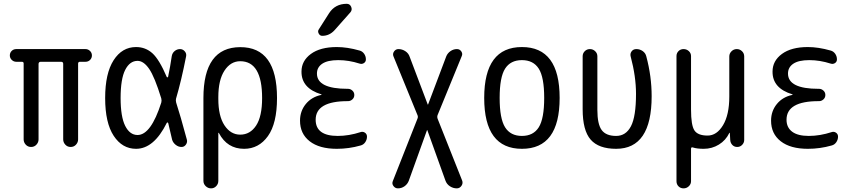

<svg xmlns="http://www.w3.org/2000/svg" viewBox="-20 -780 4540 1019"><path d="M66.4 -452.1Q52.7 -452.1 42.5 -461.9Q32.2 -471.7 32.2 -485.8Q32.2 -500 42 -509.8Q51.8 -519.5 66.4 -519.5H433.6Q447.3 -519.5 457.5 -509.8Q467.8 -500 467.8 -485.8Q467.8 -471.7 458 -461.9Q448.2 -452.1 433.6 -452.1H404.3Q395.5 -452.1 394.5 -443.4V-40Q394.5 -24.4 383.3 -12.2Q372.1 0 355 0Q337.9 0 326.7 -12.2Q315.4 -24.4 315.4 -40V-441.4Q315.4 -452.1 303.7 -452.1H196.3Q185.5 -452.1 184.6 -441.4V-40Q184.6 -24.4 173.3 -12.2Q162.1 0 145 0Q127.9 0 116.7 -12.2Q105.5 -24.4 105.5 -40V-443.4Q105.5 -452.1 95.7 -452.1Z M710 -457Q668.9 -457 644.5 -409.2Q620.1 -361.3 620.1 -259.8Q620.1 -160.2 644.5 -111.8Q668.9 -63.5 710 -63.5Q781.2 -63.5 835.9 -235.4Q838.9 -246.1 835.9 -257.8Q800.8 -372.1 771.5 -414.6Q742.2 -457 710 -457ZM702.1 9.8Q628.9 9.8 583.5 -59.1Q538.1 -127.9 538.1 -259.8Q538.1 -390.6 583 -460.4Q627.9 -530.3 702.1 -530.3Q752 -530.3 788.6 -497.6Q825.2 -464.8 865.2 -371.1Q866.2 -369.1 868.7 -369.6Q871.1 -370.1 872.1 -372.1Q883.8 -427.7 891.6 -482.4Q894.5 -499 907.2 -509.3Q919.9 -519.5 935.5 -519.5Q950.2 -519.5 960.4 -507.8Q970.7 -496.1 967.8 -481.4Q942.4 -351.6 914.1 -255.9Q912.1 -247.1 915 -235.4Q936.5 -169.9 971.7 -39.1Q975.6 -25.4 966.8 -12.7Q958 0 943.4 0Q926.8 0 912.6 -11.2Q898.4 -22.5 893.6 -38.1Q883.8 -83 873 -126Q872.1 -128.9 869.6 -129.9Q867.2 -130.9 865.2 -127.9Q796.9 9.8 702.1 9.8Z M1138.7 -264.6V-254.9Q1138.7 -164.1 1171.4 -114.7Q1204.1 -65.4 1254.9 -65.4Q1307.6 -65.4 1339.4 -113.8Q1371.1 -162.1 1371.1 -259.8Q1371.1 -455.1 1254.9 -455.1Q1204.1 -455.1 1171.4 -405.3Q1138.7 -355.5 1138.7 -264.6ZM1059.6 179.7V-259.8Q1059.6 -529.3 1254.9 -529.8Q1450.2 -530.3 1450.2 -259.8Q1450.2 -125 1401.9 -57.6Q1353.5 9.8 1275.4 9.8Q1185.5 9.8 1141.6 -74.2Q1141.6 -75.2 1139.6 -75.2Q1138.7 -75.2 1138.7 -74.2V179.7Q1138.7 196.3 1127.4 208Q1116.2 219.7 1100.1 219.7Q1084 219.7 1071.8 208Q1059.6 196.3 1059.6 179.7Z M1685.5 -276.4Q1686.5 -276.4 1686.5 -278.3Q1686.5 -279.3 1685.5 -279.3Q1579.1 -311.5 1580.1 -400.4Q1580.1 -457 1629.9 -493.7Q1679.7 -530.3 1767.6 -530.3Q1823.2 -530.3 1888.7 -511.7Q1903.3 -507.8 1912.6 -494.6Q1921.9 -481.4 1921.9 -464.8Q1921.9 -452.1 1911.6 -445.3Q1901.4 -438.5 1888.7 -442.4Q1831.1 -460.9 1775.4 -460.9Q1718.8 -460.9 1690.4 -441.9Q1662.1 -422.9 1662.1 -389.6Q1662.1 -308.6 1825.2 -308.6H1827.1Q1839.8 -308.6 1850.1 -299.3Q1860.4 -290 1860.4 -275.9Q1860.4 -261.7 1850.1 -252.4Q1839.8 -243.2 1827.1 -243.2H1825.2Q1655.3 -243.2 1655.3 -144.5Q1655.3 -58.6 1772.5 -58.6Q1832 -58.6 1894.5 -79.1Q1906.2 -83 1917 -75.7Q1927.7 -68.4 1927.7 -54.7Q1927.7 -39.1 1918.5 -25.4Q1909.2 -11.7 1893.6 -7.8Q1832 9.8 1767.6 9.8Q1674.8 9.8 1623.5 -30.3Q1572.3 -70.3 1572.3 -139.6Q1572.3 -190.4 1603 -228Q1633.8 -265.6 1685.5 -276.4ZM1726.6 -710Q1758.8 -759.8 1820.3 -759.8Q1836.9 -759.8 1843.8 -743.7Q1850.6 -727.5 1839.8 -714.8L1755.9 -620.1Q1728.5 -589.8 1690.4 -589.8Q1677.7 -589.8 1671.4 -602.1Q1665 -614.3 1671.9 -624Z M2091.8 219.7Q2077.1 219.7 2067.9 207Q2058.6 194.3 2065.4 179.7L2195.3 -149.4Q2200.2 -160.2 2195.3 -169.9L2068.4 -480.5Q2062.5 -494.1 2071.3 -506.8Q2080.1 -519.5 2094.7 -519.5Q2114.3 -519.5 2131.3 -508.3Q2148.4 -497.1 2154.3 -478.5L2250 -225.6Q2250 -224.6 2251 -224.6Q2252 -224.6 2252 -225.6L2348.6 -481.4Q2355.5 -498 2371.1 -508.8Q2386.7 -519.5 2405.3 -519.5Q2419.9 -519.5 2428.2 -507.3Q2436.5 -495.1 2430.7 -482.4L2302.7 -169.9Q2298.8 -160.2 2302.7 -149.4L2432.6 177.7Q2438.5 192.4 2429.2 206.1Q2419.9 219.7 2404.3 219.7Q2384.8 219.7 2367.7 208.5Q2350.6 197.3 2343.8 177.7L2248 -88.9Q2248 -89.8 2247.1 -89.8Q2246.1 -89.8 2246.1 -88.9L2149.4 179.7Q2142.6 197.3 2127 208.5Q2111.3 219.7 2091.8 219.7Z M2839.4 -415.5Q2810.5 -460.9 2750 -460.9Q2689.5 -460.9 2660.6 -415.5Q2631.8 -370.1 2631.8 -260.3Q2631.8 -150.4 2660.6 -104.5Q2689.5 -58.6 2750 -58.6Q2810.5 -58.6 2839.4 -104.5Q2868.2 -150.4 2868.2 -260.3Q2868.2 -370.1 2839.4 -415.5ZM2950.2 -260.3Q2950.2 9.8 2750 9.8Q2549.8 9.8 2549.8 -260.3Q2549.8 -530.3 2750 -530.3Q2950.2 -530.3 2950.2 -260.3Z M3250 9.8Q3157.2 9.8 3114.7 -39.1Q3072.3 -87.9 3072.3 -200.2V-481.4Q3072.3 -497.1 3083.5 -508.3Q3094.7 -519.5 3110.8 -519.5Q3127 -519.5 3138.7 -508.3Q3150.4 -497.1 3150.4 -481.4V-196.3Q3150.4 -121.1 3173.3 -89.8Q3196.3 -58.6 3250 -58.6Q3301.8 -58.6 3328.6 -109.9Q3355.5 -161.1 3355.5 -282.2Q3355.5 -374 3327.1 -480.5Q3323.2 -495.1 3332 -507.3Q3340.8 -519.5 3357.4 -519.5Q3376 -519.5 3391.1 -508.8Q3406.2 -498 3410.2 -480.5Q3438.5 -375 3438.5 -269.5Q3438.5 9.8 3250 9.8Z M3570.3 181.6V-482.4Q3570.3 -498 3581.1 -508.8Q3591.8 -519.5 3607.9 -519.5Q3624 -519.5 3635.7 -508.8Q3647.5 -498 3647.5 -482.4V-198.2Q3647.5 -115.2 3665.5 -87.9Q3683.6 -60.5 3735.4 -60.5Q3784.2 -60.5 3817.4 -115.7Q3850.6 -170.9 3850.6 -267.6V-480.5Q3850.6 -496.1 3862.3 -507.8Q3874 -519.5 3890.6 -519.5Q3906.2 -519.5 3918 -508.3Q3929.7 -497.1 3929.7 -480.5V-37.1Q3929.7 -22.5 3918.9 -11.2Q3908.2 0 3892.6 0Q3877 0 3866.7 -10.7Q3856.4 -21.5 3855.5 -37.1L3853.5 -74.2Q3853.5 -75.2 3852.5 -75.2Q3850.6 -75.2 3850.6 -74.2Q3832 -35.2 3795.4 -12.7Q3758.8 9.8 3714.8 9.8Q3679.7 9.8 3658.2 2.9Q3647.5 -1 3647.5 9.8V181.6Q3647.5 197.3 3635.7 208.5Q3624 219.7 3607.9 219.7Q3591.8 219.7 3581.1 209Q3570.3 198.2 3570.3 181.6Z M4185.5 -276.4Q4186.5 -276.4 4186.5 -278.3Q4186.5 -279.3 4185.5 -279.3Q4079.1 -311.5 4080.1 -400.4Q4080.1 -457 4129.9 -493.7Q4179.7 -530.3 4267.6 -530.3Q4323.2 -530.3 4388.7 -511.7Q4403.3 -507.8 4412.6 -494.6Q4421.9 -481.4 4421.9 -464.8Q4421.9 -452.1 4411.6 -445.3Q4401.4 -438.5 4388.7 -442.4Q4331.1 -460.9 4275.4 -460.9Q4218.8 -460.9 4190.4 -441.9Q4162.1 -422.9 4162.1 -389.6Q4162.1 -308.6 4324.2 -308.6H4327.1Q4339.8 -308.6 4350.1 -299.3Q4360.4 -290 4360.4 -275.9Q4360.4 -261.7 4350.1 -252.4Q4339.8 -243.2 4327.1 -243.2H4324.2Q4154.3 -243.2 4154.3 -144.5Q4154.3 -103.5 4184.1 -81.1Q4213.9 -58.6 4272.5 -58.6Q4332 -58.6 4394.5 -79.1Q4406.2 -83 4417 -75.7Q4427.7 -68.4 4427.7 -54.7Q4427.7 -39.1 4418.5 -25.4Q4409.2 -11.7 4393.6 -7.8Q4332 9.8 4267.6 9.8Q4174.8 9.8 4123.5 -30.3Q4072.3 -70.3 4072.3 -139.6Q4072.3 -190.4 4103 -228Q4133.8 -265.6 4185.5 -276.4Z"/></svg>

Font: Rounded-X Mgen+ 1m regular
Style: Regular
Weight: 400
Designer: [Source Han Sans]
Ryoko NISHIZUKA  (kana & ideographs); Paul D. Hunt (Latin, Greek & Cyrillic); Wenlong ZHANG  (bopomofo
Version: Version 1.059.20150602